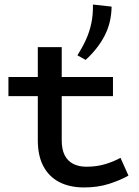

<svg xmlns="http://www.w3.org/2000/svg" viewBox="-20 -809 611 843"><path d="M349 14Q286 14 240.5 -9.5Q195 -33 170.5 -79Q146 -125 146 -193V-602H251V-193Q251 -153 264 -127.5Q277 -102 301.5 -89.5Q326 -77 359 -77Q405 -77 442.5 -88.5Q480 -100 509 -116L544 -38Q509 -18 459.5 -2Q410 14 349 14ZM17 -387V-471H476V-387ZM388 -789 470 -780Q469 -709 439 -651.5Q409 -594 356 -546L320 -566Q342 -601 357.5 -635Q373 -669 381 -707Q389 -745 388 -789Z"/></svg>

Font: BioRhyme SemiExpanded
Style: Regular
Weight: 400
Width: 6
Designer: Aoife Mooney
Foundry: Aoife Mooney Type
Version: Version 1.600;gftools[0.9.33]